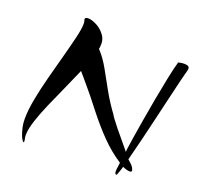

<svg xmlns="http://www.w3.org/2000/svg" viewBox="-117 -752 943 913"><g transform="rotate(20 354.5 -295.5)"><path d="M94 29Q94 41 83.5 25.5Q73 10 63 -32Q61 -41 60 -51.5Q59 -62 59 -73Q59 -117 70 -174.5Q81 -232 97.5 -294.5Q114 -357 130 -416Q146 -475 157 -521.5Q168 -568 168 -592Q168 -604 166 -608Q164 -612 164 -615Q164 -625 180 -625Q197 -625 222 -612.5Q247 -600 265 -576Q283 -552 279 -519Q279 -516 278.5 -513Q278 -510 277 -506Q308 -473 333 -428Q358 -383 385.5 -333.5Q413 -284 449 -235Q449 -233 460.5 -217.5Q472 -202 490 -179.5Q508 -157 528.5 -133Q549 -109 565 -89V-99Q567 -115 573.5 -157Q580 -199 589.5 -255.5Q599 -312 610 -372Q621 -432 632 -485.5Q643 -539 653 -574Q653 -574 663 -576Q673 -578 683 -578Q694 -578 701.5 -575Q709 -572 709 -562Q709 -557 708 -554Q703 -537 693 -496Q683 -455 670 -399Q657 -343 642.5 -282Q628 -221 614 -163Q600 -105 588 -60L594 -55Q611 -41 617 -30.5Q623 -20 623 -15Q623 -8 613 -8Q600 -8 577 -18Q571 3 566 15Q561 27 562 27Q561 28 558 28Q551 28 551 12Q551 4 553 -7Q555 -18 556 -31Q502 -66 455.5 -113.5Q409 -161 365 -217Q334 -257 312.5 -283.5Q291 -310 272.5 -331.5Q254 -353 233 -378Q212 -329 187.5 -275Q163 -221 140.5 -169.5Q118 -118 104 -74.5Q90 -31 90 -2Q90 3 90.5 7.5Q91 12 92 16Q93 20 93.5 23.5Q94 27 94 29Z"/></g></svg>

Font: Grechen Fuemen
Style: Regular
Weight: 400
Designer: Robert E. Leuschke
Foundry: Robert E. Leuschke
Version: Version 1.010; ttfautohint (v1.8.3)